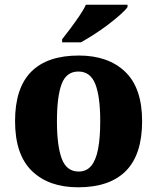

<svg xmlns="http://www.w3.org/2000/svg" viewBox="-20 -786 668 816"><path d="M312 10Q187 10 115.5 -59.5Q44 -129 44 -271Q44 -412 112.5 -481Q181 -550 315 -550Q440 -550 512 -481Q584 -412 584 -271Q584 -129 515 -59.5Q446 10 312 10ZM314 -57Q348 -57 368 -81.5Q388 -106 397 -153.5Q406 -201 406 -271Q406 -376 385 -429Q364 -482 313 -482Q262 -482 242 -429Q222 -376 222 -271Q222 -166 242.5 -111.5Q263 -57 314 -57ZM244 -619Q259 -638 278.5 -664Q298 -690 316.5 -717Q335 -744 345 -766H522V-756Q513 -743 490.5 -723Q468 -703 439 -681Q410 -659 379.5 -639.5Q349 -620 324 -606H244Z"/></svg>

Font: Noto Serif Bengali ExtraBold
Style: Regular
Weight: 800
Designer: Juan Bruce, Universal Thirst, Indian Type Foundry and the Monotype Design Team.
Foundry: Monotype Imaging Inc.
Version: Version 2.003